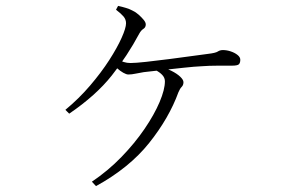

<svg xmlns="http://www.w3.org/2000/svg" viewBox="-20 -581 1040 652"><path d="M202 -208Q248 -246 286 -290.5Q324 -335 351 -377Q378 -419 393 -452.5Q408 -486 408 -502Q408 -515 399.5 -525Q391 -535 374 -548L381 -561Q395 -558 408 -554Q421 -550 430 -545Q441 -540 451 -531Q461 -522 468 -513.5Q475 -505 475 -498Q475 -488 467 -483Q459 -478 453 -467Q413 -392 359.5 -324.5Q306 -257 215 -195ZM371 -382Q389 -374 400 -370.5Q411 -367 423 -367Q440 -367 476.5 -371Q513 -375 555.5 -380.5Q598 -386 634 -391Q670 -396 686 -398Q712 -401 719.5 -406Q727 -411 737 -411Q750 -411 763.5 -406.5Q777 -402 786.5 -394.5Q796 -387 796 -378Q796 -368 791.5 -363Q787 -358 767 -358Q751 -358 720.5 -358Q690 -358 664 -356Q641 -355 604 -351Q567 -347 530 -343Q493 -339 468 -336Q455 -334 441 -331Q427 -328 416 -328Q409 -328 398.5 -334Q388 -340 378 -349Q368 -358 360 -365ZM306 51 292 36Q347 -1 392.5 -48Q438 -95 471 -143.5Q504 -192 522 -234.5Q540 -277 540 -305Q540 -317 531 -326.5Q522 -336 508 -343L519 -354Q543 -350 562 -340.5Q581 -331 592 -320.5Q603 -310 603 -302Q603 -292 597 -286Q591 -280 586 -268Q554 -180 486.5 -95.5Q419 -11 306 51Z"/></svg>

Font: Noto Serif KR
Style: Regular
Weight: 200
Designer: Ryoko NISHIZUKA 西塚涼子 (kana & ideographs); Frank Grießhammer (Latin, Greek & Cyrillic); Wenlong ZHANG 张文龙 (bopomofo); San
Foundry: Adobe
Version: Version 2.001;hotconv 1.1.0;makeotfexe 2.6.0